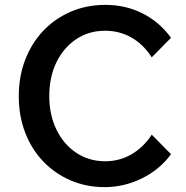

<svg xmlns="http://www.w3.org/2000/svg" viewBox="-20 -751 763 787"><path d="M602 -199 681 -119Q635 -56 562 -20Q489 16 409 16Q333 16 268.5 -12Q204 -40 156.5 -90Q109 -140 83 -208Q57 -276 57 -357Q57 -438 83.5 -506.5Q110 -575 157.5 -625Q205 -675 270 -703Q335 -731 412 -731Q495 -731 564.5 -696Q634 -661 681 -596L602 -516Q568 -569 519 -597Q470 -625 411 -625Q344 -625 292.5 -590.5Q241 -556 211.5 -496Q182 -436 182 -357Q182 -280 211.5 -219.5Q241 -159 293 -124.5Q345 -90 411 -90Q470 -90 519 -118.5Q568 -147 602 -199Z"/></svg>

Font: Wix Madefor Text SemiBold
Style: Regular
Weight: 600
Designer: Dalton Maag Ltd
Foundry: Dalton Maag Ltd
Version: Version 3.100